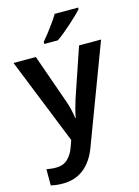

<svg xmlns="http://www.w3.org/2000/svg" viewBox="-145 -844 840 1163"><g transform="rotate(-15 274.5 -263.0)"><path d="M0 -543H140L248 -236Q258 -208 264.5 -180.5Q271 -153 275 -124H278Q282 -150 290 -179Q298 -208 307 -237L411 -543H549L318 71Q288 153 233.5 196.5Q179 240 101 240Q77 240 58.5 237.5Q40 235 26 232V130Q37 132 52.5 134Q68 136 85 136Q132 136 160 108.5Q188 81 202 40L217 -2ZM465 -756Q453 -742 432 -722Q411 -702 386.5 -680Q362 -658 338 -638.5Q314 -619 295 -606H210V-619Q226 -638 246 -663.5Q266 -689 285.5 -716.5Q305 -744 318 -766H465Z"/></g></svg>

Font: Noto Sans Javanese SemiBold
Style: Regular
Weight: 600
Version: Version 2.004